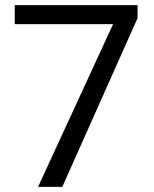

<svg xmlns="http://www.w3.org/2000/svg" viewBox="-20 -731 602 751"><path d="M518.1 -660.2 223.6 0H128.9L422.4 -636.7H37.6V-710.9H518.1Z"/></svg>

Font: Mardoto
Style: Regular
Weight: 400
Designer: Christian Robertson, Vahan Hovhannisyan
Foundry: Google
Version: Version 1.000